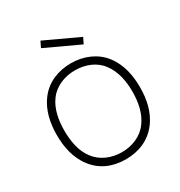

<svg xmlns="http://www.w3.org/2000/svg" viewBox="-182 -890 963 1029"><g transform="rotate(-30 299.0 -375.0)"><path d="M409.4 -631.2 201 -728.1 218.8 -764.6 427.1 -667.7ZM299 15.6C378.1 15.6 449 -13.5 495.8 -75C542.7 -135.4 556.2 -210.4 556.2 -282.3C556.2 -352.1 542.7 -428.1 495.8 -488.5C452.1 -545.8 379.2 -578.1 299 -578.1C220.8 -578.1 147.9 -549 102.1 -488.5C55.2 -428.1 41.7 -352.1 41.7 -282.3C41.7 -210.4 55.2 -135.4 102.1 -75C149 -12.5 218.8 15.6 299 15.6ZM88.5 -282.3C88.5 -345.8 100 -412.5 137.5 -461.5C174 -510.4 235.4 -534.4 299 -534.4C362.5 -534.4 424 -510.4 459.4 -461.5C496.9 -412.5 509.4 -345.8 509.4 -282.3C509.4 -216.7 496.9 -151 459.4 -102.1C424 -53.1 362.5 -28.1 299 -28.1C235.4 -28.1 174 -53.1 137.5 -102.1C100 -151 88.5 -216.7 88.5 -282.3Z"/></g></svg>

Font: Manrope Thin
Style: Regular
Weight: 100
Width: 4
Designer: Michael Sharanda
Foundry: Michael Sharanda
Version: Version 2.000;PS 002.000;hotconv 1.0.88;makeotf.lib2.5.64775